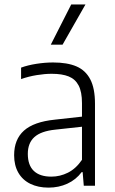

<svg xmlns="http://www.w3.org/2000/svg" viewBox="-20 -828 512 856"><path d="M403.5 -365.5V0H353.5L348.5 -60.5H344Q319 -27 280.5 -9.2Q242 8.5 196.5 8.5Q150 8.5 115.2 -8.5Q80.5 -25.5 61.8 -58Q43 -90.5 43 -136Q43 -206.5 87 -245.8Q131 -285 224 -294.5L345.5 -308V-368Q345.5 -418.5 330.5 -447Q315.5 -475.5 286.2 -487.2Q257 -499 210.5 -499Q180 -499 144.2 -493.2Q108.5 -487.5 74 -475.5V-526.5Q104 -537.5 142.5 -543.5Q181 -549.5 216.5 -549.5Q280 -549.5 320.8 -532Q361.5 -514.5 382.5 -474.2Q403.5 -434 403.5 -365.5ZM345.5 -115.5V-263L226.5 -250Q163 -243.5 133.5 -217Q104 -190.5 104 -142Q104 -91.5 130.8 -66Q157.5 -40.5 209 -40.5Q247.5 -40.5 283 -58.2Q318.5 -76 345.5 -115.5ZM206.5 -629 297.5 -808H361L259 -629Z"/></svg>

Font: Encode Sans Semi Condensed Light
Style: Regular
Weight: 300
Width: 4
Designer: Multiple Designers
Foundry: Impallari Type
Version: Version 2.000